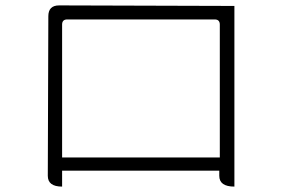

<svg xmlns="http://www.w3.org/2000/svg" viewBox="-20 -691 1040 711"><path d="M159 -631Q159 -671 199 -671L848 -669V0Q792 0 792 -40V-59H210V0Q157 0 157 -40ZM229 -619Q210 -619 210 -600V-108H794V-600Q794 -619 775 -619Z"/></svg>

Font: Swei Half Moon CJK SC
Style: Light
Weight: 300
Version: Version 2.071